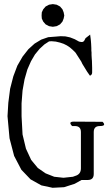

<svg xmlns="http://www.w3.org/2000/svg" viewBox="-20 -937 540 935"><path d="M425.8 -668.9 426.8 -651.4 427.7 -640.6 428.7 -606.4V-584Q428.7 -572.3 418 -568.4L404.3 -587.9L380.9 -626L376 -636.7L358.4 -664.1L347.7 -680.7L334 -694.3L320.3 -706.1L305.7 -715.8L290 -723.6L272.5 -729.5L252 -734.4L230.5 -736.3L218.8 -735.4L196.3 -720.7L172.9 -699.2L150.4 -671.9L130.9 -638.7L113.3 -598.6L99.6 -550.8L89.8 -496.1L85 -433.6V-371.1L89.8 -282.2L106.4 -212.9L131.8 -158.2L164.1 -119.1L202.1 -92.8L244.1 -76.2L289.1 -71.3L335 -76.2L345.7 -80.1Q374 -87.9 374 -117.2V-293.9Q374 -323.2 344.7 -323.2H331.1Q310.5 -344.7 339.8 -344.7L479.5 -343.8Q500 -323.2 465.8 -323.2Q436.5 -323.2 436.5 -293.9V-89.8Q436.5 -60.5 407.2 -60.5H377L343.8 -42L292 -25.4L236.3 -22.5L181.6 -34.2L128.9 -63.5L84 -110.4L48.8 -177.7L26.4 -263.7L16.6 -371.1L20.5 -436.5L29.3 -504.9L44.9 -565.4L64.5 -617.2L89.8 -661.1L118.2 -697.3L148.4 -724.6L180.7 -744.1L214.8 -755.9L252 -758.8L275.4 -760.7L298.8 -759.8L321.3 -754.9L343.8 -746.1L365.2 -734.4L376 -732.4Q386.7 -731.4 391.6 -741.2L396.5 -751L418.9 -768.6L421.9 -746.1L422.9 -735.4L423.8 -723.6L424.8 -702.1V-691.4L425.8 -680.7ZM202.1 -818.4 190.4 -832 183.6 -846.7 182.6 -861.3 183.6 -877 190.4 -891.6 202.1 -905.3 218.8 -914.1 237.3 -917 255.9 -914.1 272.5 -905.3 284.2 -891.6 290 -877 293 -861.3 290 -846.7 284.2 -832 272.5 -818.4 255.9 -809.6 237.3 -806.6 218.8 -809.6Z"/></svg>

Font: B2 Hana
Style: Regular
Weight: 500
Version: 2020-08-05; (max)